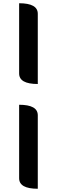

<svg xmlns="http://www.w3.org/2000/svg" viewBox="-20 -878 351 1184"><path d="M213 -360Q98 -360 98 -425V-858Q213 -858 213 -793V-360ZM213 286Q98 286 98 221V-232Q213 -232 213 -167V286Z"/></svg>

Font: Swei Half Moon CJK SC
Style: Black
Weight: 900
Version: Version 2.071